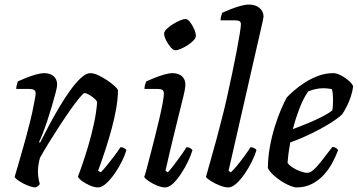

<svg xmlns="http://www.w3.org/2000/svg" viewBox="-20 -820 1565 840"><path d="M135 0Q125 0 110.5 -5Q96 -10 81.5 -17.5Q67 -25 56.5 -33Q46 -41 44 -46Q49 -62 58.5 -95Q68 -128 81 -173.5Q94 -219 107 -270Q115 -300 121.5 -330.5Q128 -361 132 -383Q136 -405 136 -411Q136 -423 128 -427Q120 -431 106 -431H51Q51 -439 53.5 -448.5Q56 -458 58 -464Q73 -471 94.5 -479.5Q116 -488 137.5 -494Q159 -500 172 -500Q200 -500 215 -486.5Q230 -473 230 -449Q230 -440 223.5 -415Q217 -390 207.5 -357.5Q198 -325 187 -292Q176 -259 166 -233.5Q156 -208 151 -199L155 -195Q172 -229 193.5 -269.5Q215 -310 239 -350.5Q263 -391 287.5 -425Q312 -459 334.5 -479.5Q357 -500 375 -500Q390 -500 409.5 -491Q429 -482 448.5 -469Q468 -456 481.5 -443.5Q495 -431 496 -425Q496 -388 488 -343Q480 -298 467.5 -253Q455 -208 442.5 -169Q430 -130 420.5 -104Q411 -78 409 -73L421 -66Q431 -76 447 -95.5Q463 -115 480 -137.5Q497 -160 507 -176Q517 -176 524 -171.5Q531 -167 533 -163Q527 -142 513.5 -114.5Q500 -87 481.5 -60.5Q463 -34 444 -17Q425 0 409 0Q393 0 373.5 -8.5Q354 -17 339 -28Q324 -39 321 -47Q326 -60 338.5 -95.5Q351 -131 365.5 -179.5Q380 -228 391 -279Q402 -330 405 -374Q400 -384 389 -392.5Q378 -401 367 -407Q356 -413 350 -413Q345 -413 328 -392.5Q311 -372 288 -339.5Q265 -307 240 -268.5Q215 -230 192.5 -193.5Q170 -157 155 -130Q151 -116 148.5 -100.5Q146 -85 146 -71Q146 -57 148 -43.5Q150 -30 154 -15Q153 -12 148 -7.5Q143 -3 135 0Z M703 0Q687 0 666.5 -8.5Q646 -17 630 -28Q614 -39 611 -46Q614 -53 621 -79Q628 -105 637.5 -142Q647 -179 657.5 -220Q668 -261 677 -300Q686 -339 691.5 -368.5Q697 -398 697 -411Q697 -423 689.5 -427Q682 -431 668 -431H612Q612 -441 615 -450.5Q618 -460 620 -464Q635 -471 656.5 -479.5Q678 -488 699 -494Q720 -500 733 -500Q761 -500 776 -486.5Q791 -473 791 -449Q791 -441 788 -424.5Q785 -408 778 -381Q771 -354 761 -312.5Q751 -271 736.5 -212Q722 -153 704 -73L714 -66Q724 -76 739 -95.5Q754 -115 770 -137.5Q786 -160 796 -176Q805 -176 812 -172Q819 -168 822 -163Q816 -142 803 -114.5Q790 -87 772.5 -60.5Q755 -34 737 -17Q719 0 703 0ZM747 -600Q738 -600 726.5 -613.5Q715 -627 706.5 -644Q698 -661 698 -673Q698 -682 709 -693Q720 -704 736 -714Q752 -724 767.5 -730.5Q783 -737 791 -737Q801 -737 811.5 -723.5Q822 -710 829.5 -692.5Q837 -675 837 -663Q837 -654 826.5 -643Q816 -632 800.5 -622Q785 -612 770.5 -606Q756 -600 747 -600Z M979 0Q963 0 941.5 -8.5Q920 -17 902.5 -28Q885 -39 881 -46Q884 -56 891 -81.5Q898 -107 908 -142Q918 -177 928.5 -216Q939 -255 948 -291Q961 -340 973 -394Q985 -448 996 -500Q1007 -552 1015.5 -597Q1024 -642 1029 -673Q1034 -704 1034 -714Q1034 -724 1027.5 -727.5Q1021 -731 1010 -731H945Q945 -739 947.5 -749Q950 -759 952 -764Q967 -771 988.5 -779.5Q1010 -788 1031.5 -794Q1053 -800 1069 -800Q1098 -800 1115.5 -785Q1133 -770 1133 -747Q1133 -745 1129 -725.5Q1125 -706 1120 -686L980 -73L990 -66Q1002 -77 1018 -96.5Q1034 -116 1050 -138Q1066 -160 1076 -176Q1084 -176 1092 -172Q1100 -168 1102 -163Q1096 -142 1082.5 -114.5Q1069 -87 1051 -60.5Q1033 -34 1014 -17Q995 0 979 0Z M1277 0Q1267 0 1249.5 -7Q1232 -14 1213 -26Q1194 -38 1177.5 -53Q1161 -68 1152 -84Q1152 -129 1160.5 -176.5Q1169 -224 1182.5 -267Q1196 -310 1210.5 -343.5Q1225 -377 1235 -394Q1245 -405 1265 -422.5Q1285 -440 1312.5 -458Q1340 -476 1372 -488Q1404 -500 1438 -500Q1454 -500 1474 -489Q1494 -478 1509 -464Q1524 -450 1525 -441Q1522 -419 1514.5 -396.5Q1507 -374 1497 -354.5Q1487 -335 1478 -321Q1460 -303 1423 -280Q1386 -257 1340.5 -235Q1295 -213 1250 -197Q1244 -164 1241.5 -143Q1239 -122 1238 -108Q1245 -97 1260.5 -87Q1276 -77 1294 -70.5Q1312 -64 1324 -64Q1333 -64 1342.5 -70Q1352 -76 1364.5 -89.5Q1377 -103 1393.5 -124.5Q1410 -146 1434 -177Q1443 -177 1450 -172.5Q1457 -168 1459 -163Q1450 -138 1435 -109.5Q1420 -81 1397.5 -56Q1375 -31 1345 -15.5Q1315 0 1277 0ZM1261 -255Q1296 -268 1328.5 -281.5Q1361 -295 1388.5 -309Q1416 -323 1434 -337Q1436 -350 1436.5 -362Q1437 -374 1437 -385Q1437 -398 1436 -409Q1435 -420 1432 -430Q1423 -432 1414 -433Q1405 -434 1395 -434Q1379 -434 1362 -430.5Q1345 -427 1328 -420Q1305 -386 1288.5 -341.5Q1272 -297 1261 -255Z"/></svg>

Font: Texturina Medium
Style: Italic
Weight: 500
Italic angle: -11°
Designer: Guillermo Torres Carreño
Foundry: Omnibus-Type
Version: Version 1.002